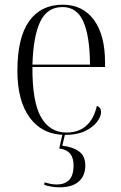

<svg xmlns="http://www.w3.org/2000/svg" viewBox="-20 -564 515 817"><path d="M258 10Q162 10 108 -61.5Q54 -133 54 -263Q54 -404 104 -474Q154 -544 247 -544Q332 -544 379.5 -479.5Q427 -415 427 -298V-279H118Q117 -131 154.5 -65.5Q192 0 263 0Q315 0 347.5 -29.5Q380 -59 392 -113Q410 -108 410 -87Q410 -68 393 -45.5Q376 -23 342.5 -6.5Q309 10 258 10ZM363 -289Q362 -411 334.5 -472.5Q307 -534 246 -534Q182 -534 152 -473.5Q122 -413 118 -289ZM234 233Q200 233 169 223V212Q183 216 195.5 218.5Q208 221 222 221Q255 221 274 202Q293 183 293 139Q293 75 232 68L247 2H258L245 56Q290 61 316.5 80.5Q343 100 343 140Q343 184 315 208.5Q287 233 234 233Z"/></svg>

Font: Noto Serif Display SemiCondensed Light
Style: Regular
Weight: 300
Width: 4
Designer: Monotype Design Team
Foundry: Monotype Imaging Inc.
Version: Version 2.009